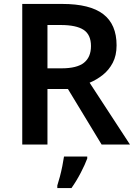

<svg xmlns="http://www.w3.org/2000/svg" viewBox="-20 -734 686 975"><path d="M296 -714Q437 -714 504.5 -662Q572 -610 572 -504Q572 -452 552.5 -415Q533 -378 502 -353.5Q471 -329 435 -314L640 0H496L325 -282H221V0H93V-714ZM288 -607H221V-387H292Q371 -387 406.5 -415.5Q442 -444 442 -500Q442 -558 404.5 -582.5Q367 -607 288 -607ZM423 71Q412 101 390.5 142.5Q369 184 343 221H271V208Q277 190 284 163.5Q291 137 296.5 109.5Q302 82 305 61H423Z"/></svg>

Font: Noto Sans Tamil SemiBold
Style: Regular
Weight: 600
Designer: Jelle Bosma - Monotype Design Team
Foundry: Monotype Imaging Inc.
Version: Version 2.004; ttfautohint (v1.8.4.7-5d5b)